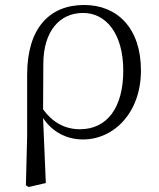

<svg xmlns="http://www.w3.org/2000/svg" viewBox="-20 -546 638 771"><path d="M84 198 95 205 164 189 153 -72C190 -16 248 14 313 14C438 14 546 -94 546 -263C546 -434 450 -526 318 -526C178 -526 89 -432 89 -246V0ZM153 -107 154 -292C155 -418 217 -494 314 -494C405 -494 475 -412 475 -262C475 -114 410 -27 301 -27C238 -27 189 -57 153 -107Z"/></svg>

Font: Noto Serif CJK HK Light
Style: Regular
Weight: 300
Designer: Ryoko NISHIZUKA 西塚涼子 (kana & ideographs); Frank Grießhammer (Latin, Greek & Cyrillic); Wenlong ZHANG 张文龙 (bopomofo); San
Foundry: Adobe
Version: Version 2.001;hotconv 1.1.0;makeotfexe 2.6.0